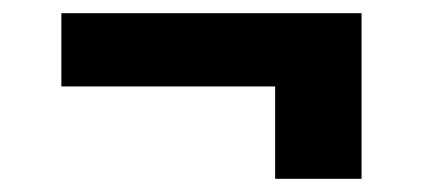

<svg xmlns="http://www.w3.org/2000/svg" viewBox="-20 -412 640 291"><path d="M73 -281V-392H528V-141H397V-281Z"/></svg>

Font: Aleo Black
Style: Regular
Weight: 900
Designer: Alessio Laiso
Foundry: Alessio Laiso
Version: Version 2.001;gftools[0.9.29]